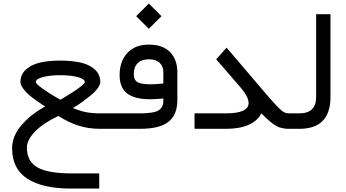

<svg xmlns="http://www.w3.org/2000/svg" viewBox="-20 -732 1968 1091"><path d="M322.8 -165.5Q324.7 -166.5 327.6 -168.2Q330.6 -169.9 340.1 -175.5Q349.6 -181.2 358.9 -186.8Q368.2 -192.4 380.6 -200.2Q393.1 -208 403.8 -215.1Q414.6 -222.2 425.5 -230.2Q436.5 -238.3 444.3 -244.6Q452.1 -251 457 -256.6Q461.9 -262.2 461.9 -265.6Q461.9 -283.2 422.4 -293.9Q382.8 -304.7 322.3 -304.7Q262.2 -304.7 222.9 -293.9Q183.6 -283.2 183.6 -265.6Q183.6 -256.3 218.3 -231.2Q252.9 -206.1 288.1 -185.5ZM236.8 -127.4Q231 -130.9 221.4 -136.7Q211.9 -142.6 187.7 -159.7Q163.6 -176.8 145 -192.6Q126.5 -208.5 111.3 -229.2Q96.2 -250 96.2 -266.1Q96.2 -308.6 127 -336.7Q157.7 -364.7 206.8 -376.2Q255.9 -387.7 323.2 -387.7Q390.1 -387.7 439.5 -376.2Q488.8 -364.7 519.3 -336.7Q549.8 -308.6 549.8 -266.1Q549.8 -250 533.7 -228.8Q517.6 -207.5 494.6 -189Q471.7 -170.4 449 -154.1Q426.3 -137.7 410.2 -127.9L394 -118.2Q434.6 -101.6 468.3 -94.7Q502 -87.9 555.2 -87.9H600.6Q611.8 -87.9 611.8 -47.4V-42Q611.8 0 600.6 0H549.8Q482.9 0 426.8 -17.8Q370.6 -35.6 311.5 -73.2Q223.1 -30.8 178 16.6Q132.8 64 132.8 106.4Q132.8 186 193.6 219.7Q254.4 253.4 386.7 253.4H543.9V339.4H380.9Q222.7 339.4 135.7 283.7Q48.8 228 48.8 109.9Q48.8 43 100.1 -18.3Q151.4 -79.6 236.8 -127.4Z M595.7 -87.9H776.4Q853.5 -87.9 880.9 -104.7Q908.2 -121.6 908.2 -160.2V-172.4Q860.8 -168 833.5 -168Q745.6 -168 702.6 -200.9Q659.7 -233.9 659.7 -305.7Q659.7 -382.8 703.4 -430.7Q747.1 -478.5 825.7 -478.5Q904.8 -478.5 946.3 -436Q987.8 -393.6 987.8 -319.3V-163.6Q987.8 -80.1 937.5 -40Q887.2 0 775.4 0H595.7Q583.5 0 583.5 -42V-47.4Q583.5 -87.9 595.7 -87.9ZM826.7 -395Q784.7 -395 762.5 -373Q740.2 -351.1 740.2 -311Q740.2 -276.4 762.7 -264.6Q785.2 -252.9 837.4 -252.9Q869.1 -252.9 907.2 -257.8H908.2V-320.8Q908.2 -355.5 887.2 -375.2Q866.2 -395 826.7 -395ZM753.9 -640.1 825.7 -711.9 897.5 -640.1 825.7 -568.4Z M1465.3 -87.9Q1445.3 -46.9 1394.3 -23.4Q1343.3 0 1263.2 0H1085.4V-87.9H1263.7Q1392.6 -87.9 1392.6 -146.5Q1392.6 -165 1380.4 -187.7Q1368.2 -210.4 1345.2 -237.3L1208.5 -395L1267.6 -461.4L1485.4 -205.6Q1534.7 -148.4 1557.1 -125.5Q1579.6 -102.5 1592.5 -95.2Q1605.5 -87.9 1622.6 -87.9H1627Q1638.2 -87.9 1638.2 -47.4V-42Q1638.2 -20.5 1635.3 -10.3Q1632.3 0 1627 0H1619.1Q1605 0 1591.8 -2.4Q1578.6 -4.9 1568.8 -7.8Q1559.1 -10.7 1546.6 -18.6Q1534.2 -26.4 1527.3 -31Q1520.5 -35.6 1506.8 -48.1Q1493.2 -60.5 1487.3 -66.2Q1481.4 -71.8 1465.3 -87.9Z M1622.1 -87.9H1681.6Q1776.4 -87.9 1776.4 -181.2V-651.4H1857.9V-181.6Q1857.9 0 1681.2 0H1622.1Q1609.9 0 1609.9 -42V-47.4Q1609.9 -87.9 1622.1 -87.9Z"/></svg>

Font: Shabnam FD-WOL
Style: FD-WOL
Weight: 400
Foundry: DejaVu fonts team - Redesigned by Saber Rastikerdar - Based on Vazir font
Version: Version 5.0.1